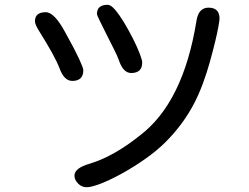

<svg xmlns="http://www.w3.org/2000/svg" viewBox="-20 -752 1040 802"><path d="M528 -447Q494 -447 476 -502Q470 -519 455 -548.5Q440 -578 424 -610Q408 -642 396.5 -665.5Q385 -689 385 -694Q385 -732 430 -732Q443 -732 461 -711Q479 -690 498.5 -657.5Q518 -625 535.5 -590.5Q553 -556 563.5 -528.5Q574 -501 574 -491Q574 -447 528 -447ZM342 30Q321 30 306 14.5Q291 -1 291 -18Q291 -50 354 -68Q454 -98 563 -185Q746 -323 801 -667Q810 -720 851 -720Q897 -720 897 -674Q897 -668 892.5 -642Q888 -616 878.5 -577Q869 -538 856.5 -493Q844 -448 827.5 -403.5Q811 -359 792 -322Q768 -276 738 -235.5Q708 -195 672 -159Q636 -123 588.5 -89.5Q541 -56 492.5 -29Q444 -2 403.5 14Q363 30 342 30ZM282 -414Q248 -414 229 -466Q219 -492 198.5 -529.5Q178 -567 146 -618Q126 -649 126 -663Q126 -701 171 -701Q208 -701 254 -614Q292 -546 310 -507Q328 -468 328 -459Q328 -414 282 -414Z"/></svg>

Font: Huninn
Style: Regular
Weight: 400
Designer: justfont
Foundry: justfont
Version: Version 1.003